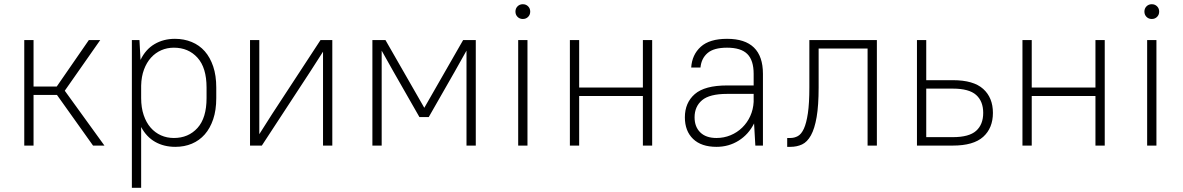

<svg xmlns="http://www.w3.org/2000/svg" viewBox="-20 -690 5607 910"><path d="M250 -240H139V0H95V-500H139V-280H249L401 -500H455L287 -260L475 0H421Z M811 6Q757 6 715.5 -17.5Q674 -41 649 -88V200H605V-500H641L646 -406Q670 -456 712.5 -481Q755 -506 809 -506Q852 -506 888.5 -491Q925 -476 950.5 -447Q976 -418 990.5 -375Q1005 -332 1005 -275V-225Q1005 -168 990.5 -125Q976 -82 950.5 -53Q925 -24 889.5 -9Q854 6 811 6ZM804 -36Q873 -36 916 -83.5Q959 -131 959 -225V-275Q959 -369 916 -416.5Q873 -464 804 -464Q772 -464 744.5 -452Q717 -440 696 -417Q675 -394 662.5 -360.5Q650 -327 649 -284V-225Q649 -180 661 -144.5Q673 -109 694 -85Q715 -61 743 -48.5Q771 -36 804 -36Z M1511 -445 1450 -350 1221 0H1165V-500H1209V-54L1270 -150L1499 -500H1555V0H1511Z M1844 -352 1789 -450V0H1745V-500H1807L1991 -179L2175 -500H2235V0H2191V-450L2136 -352L2012 -135H1968Z M2436 -500H2480V0H2436ZM2458 -600Q2443 -600 2433 -610Q2423 -620 2423 -635Q2423 -650 2433 -660Q2443 -670 2458 -670Q2473 -670 2483 -660Q2493 -650 2493 -635Q2493 -620 2483 -610Q2473 -600 2458 -600Z M3027 -235H2725V0H2681V-500H2725V-275H3027V-500H3071V0H3027Z M3376 6Q3304 6 3265 -31.5Q3226 -69 3226 -134Q3226 -203 3273 -244Q3320 -285 3426 -285H3552V-340Q3552 -404 3522 -434Q3492 -464 3426 -464Q3363 -464 3333.5 -438.5Q3304 -413 3300 -370H3256Q3260 -431 3301.5 -468.5Q3343 -506 3426 -506Q3596 -506 3596 -340V0H3560L3554 -105Q3528 -53 3481 -23.5Q3434 6 3376 6ZM3376 -36Q3411 -36 3442.5 -49Q3474 -62 3498 -85.5Q3522 -109 3536 -140Q3550 -171 3552 -207V-245H3426Q3343 -245 3307.5 -215Q3272 -185 3272 -134Q3272 -89 3299 -62.5Q3326 -36 3376 -36Z M3711 -36H3726Q3745 -36 3761.5 -45Q3778 -54 3790 -80Q3802 -106 3809 -153Q3816 -200 3816 -276V-500H4136V0H4092V-460H3860V-276Q3860 -190 3850.5 -135Q3841 -80 3823.5 -48.5Q3806 -17 3781.5 -5.5Q3757 6 3726 6H3711Z M4326 -500H4370V-310H4496Q4594 -310 4640 -268.5Q4686 -227 4686 -155Q4686 -83 4640 -41.5Q4594 0 4496 0H4326ZM4370 -270V-40H4496Q4573 -40 4606.5 -70Q4640 -100 4640 -155Q4640 -210 4606.5 -240Q4573 -270 4496 -270Z M5172 -235H4870V0H4826V-500H4870V-275H5172V-500H5216V0H5172Z M5417 -500H5461V0H5417ZM5439 -600Q5424 -600 5414 -610Q5404 -620 5404 -635Q5404 -650 5414 -660Q5424 -670 5439 -670Q5454 -670 5464 -660Q5474 -650 5474 -635Q5474 -620 5464 -610Q5454 -600 5439 -600Z"/></svg>

Font: PT Root UI Web Light
Style: Regular
Weight: 300
Designer: Vitaly Kuzmin
Foundry: ParaType Ltd.
Version: Version 1.000W